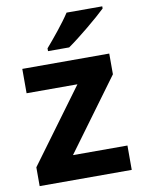

<svg xmlns="http://www.w3.org/2000/svg" viewBox="-86 -826 660 885"><g transform="rotate(-10 244.0 -383.0)"><path d="M455 -756V-766H288C259 -721 205 -656 173 -619V-606H272C323 -641 417 -719 455 -756ZM458 0V-114H203L449 -449V-546H42V-432H280L27 -88V0Z"/></g></svg>

Font: Noto Traditional Nushu
Style: Bold
Weight: 700
Designer: LIU Zhao
Foundry: LiuZhao Studio
Version: Version 2.003